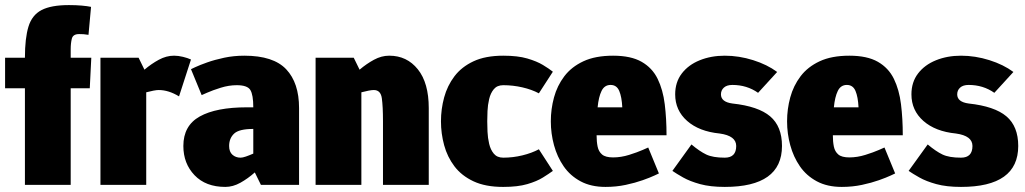

<svg xmlns="http://www.w3.org/2000/svg" viewBox="-20 -727 4029 755"><path d="M78 0V-380H0V-500H78Q78 -577 92 -622.5Q106 -668 143.5 -687.5Q181 -707 251 -707Q279 -707 301.5 -705Q324 -703 338 -700L328 -590Q317 -592 308.5 -592.5Q300 -593 291 -593Q267 -593 262.5 -575Q258 -557 258 -533V-500H339L333 -380H258V0Z M684 -348Q643 -373 604 -373Q596 -373 583 -370.5Q570 -368 555 -364V0H375V-500H525L548 -453Q575 -476 604.5 -492Q634 -508 664 -508Q664 -508 665 -508Q681 -508 699.5 -503.5Q718 -499 731 -493Z M881 -153Q881 -130 894 -118.5Q907 -107 926 -107Q934 -107 947 -111.5Q960 -116 976 -123V-220Q920 -220 900.5 -201.5Q881 -183 881 -153ZM866 8Q789 8 745 -38Q701 -84 701 -153Q701 -233 765.5 -269Q830 -305 951 -305H976Q976 -354 964.5 -373Q953 -392 911 -392Q880 -392 848 -382Q816 -372 794.5 -362.5Q773 -353 773 -353L731 -455Q731 -455 748 -463Q765 -471 794.5 -481.5Q824 -492 861.5 -500Q899 -508 941 -508Q1055 -508 1105.5 -454.5Q1156 -401 1156 -302V0H1006L982 -49Q955 -25 925.5 -8.5Q896 8 866 8Z M1666 0H1486V-250Q1486 -308 1481.5 -340.5Q1477 -373 1450 -373Q1442 -373 1429 -370.5Q1416 -368 1401 -364V0H1221V-500H1371L1394 -453Q1421 -476 1450.5 -492Q1480 -508 1510 -508H1511Q1580 -508 1623 -454.5Q1666 -401 1666 -302Z M1958 8Q1889 8 1842 -14Q1795 -36 1767 -73Q1739 -110 1726.5 -156Q1714 -202 1714 -250Q1714 -298 1726.5 -344Q1739 -390 1767 -427Q1795 -464 1842 -486Q1889 -508 1959 -508Q2016 -508 2053.5 -497Q2091 -486 2115 -471.5Q2139 -457 2154 -445L2099 -360Q2071 -375 2034 -383.5Q1997 -392 1959 -392Q1935 -392 1922 -376.5Q1909 -361 1903.5 -337.5Q1898 -314 1897 -290.5Q1896 -267 1896 -250Q1896 -233 1897 -209Q1898 -185 1903.5 -161.5Q1909 -138 1922 -122.5Q1935 -107 1959 -107Q1997 -107 2034 -116Q2071 -125 2099 -140L2154 -55Q2139 -44 2115 -29Q2091 -14 2053.5 -3Q2016 8 1959 8H1958Z M2361 8Q2304 8 2263 -14Q2222 -36 2196.5 -73Q2171 -110 2158.5 -156Q2146 -202 2146 -250Q2146 -298 2158.5 -344Q2171 -390 2199 -427Q2227 -464 2274 -486Q2321 -508 2391 -508Q2461 -508 2503 -484Q2545 -460 2566 -417Q2587 -374 2594 -317Q2601 -260 2601 -195H2326Q2326 -170 2330 -150.5Q2334 -131 2347.5 -119.5Q2361 -108 2391 -108Q2422 -108 2454 -118Q2486 -128 2507.5 -137.5Q2529 -147 2529 -147L2571 -45Q2571 -45 2554 -37Q2537 -29 2507.5 -18.5Q2478 -8 2440.5 0Q2403 8 2361 8ZM2381 -393Q2357 -393 2345.5 -369.5Q2334 -346 2330 -305H2427Q2425 -346 2415 -369.5Q2405 -393 2381 -393Z M2624 -55 2699 -159Q2731 -132 2757 -119.5Q2783 -107 2830 -107Q2875 -107 2875 -153Q2875 -193 2810 -202Q2729 -210 2682 -251.5Q2635 -293 2635 -356Q2635 -404 2661 -438Q2687 -472 2731.5 -490Q2776 -508 2830 -508Q2886 -508 2941.5 -490.5Q2997 -473 3036 -444L2961 -362Q2917 -393 2860 -393Q2838 -393 2826.5 -382.5Q2815 -372 2815 -356Q2815 -326 2860 -320Q2962 -309 3008.5 -269.5Q3055 -230 3055 -153Q3055 8 2830 8Q2773 8 2733 -3Q2693 -14 2666.5 -29Q2640 -44 2624 -55Z M3290 8Q3233 8 3192 -14Q3151 -36 3125.5 -73Q3100 -110 3087.5 -156Q3075 -202 3075 -250Q3075 -298 3087.5 -344Q3100 -390 3128 -427Q3156 -464 3203 -486Q3250 -508 3320 -508Q3390 -508 3432 -484Q3474 -460 3495 -417Q3516 -374 3523 -317Q3530 -260 3530 -195H3255Q3255 -170 3259 -150.5Q3263 -131 3276.5 -119.5Q3290 -108 3320 -108Q3351 -108 3383 -118Q3415 -128 3436.5 -137.5Q3458 -147 3458 -147L3500 -45Q3500 -45 3483 -37Q3466 -29 3436.5 -18.5Q3407 -8 3369.5 0Q3332 8 3290 8ZM3310 -393Q3286 -393 3274.5 -369.5Q3263 -346 3259 -305H3356Q3354 -346 3344 -369.5Q3334 -393 3310 -393Z M3553 -55 3628 -159Q3660 -132 3686 -119.5Q3712 -107 3759 -107Q3804 -107 3804 -153Q3804 -193 3739 -202Q3658 -210 3611 -251.5Q3564 -293 3564 -356Q3564 -404 3590 -438Q3616 -472 3660.5 -490Q3705 -508 3759 -508Q3815 -508 3870.5 -490.5Q3926 -473 3965 -444L3890 -362Q3846 -393 3789 -393Q3767 -393 3755.5 -382.5Q3744 -372 3744 -356Q3744 -326 3789 -320Q3891 -309 3937.5 -269.5Q3984 -230 3984 -153Q3984 8 3759 8Q3702 8 3662 -3Q3622 -14 3595.5 -29Q3569 -44 3553 -55Z"/></svg>

Font: Epunda Sans Black
Style: Regular
Weight: 900
Designer: Simon Atzbach
Foundry: typofactur
Version: Version 2.204; ttfautohint (v1.8.4.7-5d5b)